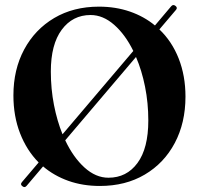

<svg xmlns="http://www.w3.org/2000/svg" viewBox="-20 -741 808 780"><path d="M71 15.5Q61 8.5 69 -1L137 -81Q88.5 -130 61.5 -199.5Q34.5 -269 34.5 -353.5Q34.5 -458.5 78.2 -540Q122 -621.5 200.2 -667.8Q278.5 -714 382 -714Q450 -714 507.8 -694Q565.5 -674 609.5 -637.5L675 -715Q683 -725 693 -717Q702.5 -709.5 695 -701L627.5 -621.5Q678.5 -573 706 -503Q733.5 -433 733.5 -348.5Q733.5 -242 690 -160Q646.5 -78 568.2 -31.8Q490 14.5 385.5 14.5Q316.5 14.5 258 -6.2Q199.5 -27 155 -65L88.5 13.5Q80.5 23.5 71 15.5ZM186.5 -450.5Q186.5 -380 199.2 -314.8Q212 -249.5 234 -195.5L521.5 -534Q489 -600.5 443.8 -640.2Q398.5 -680 348 -680Q275 -680 230.8 -620.2Q186.5 -560.5 186.5 -450.5ZM582.5 -251.5Q582.5 -323 569.2 -389Q556 -455 532.5 -509.5L245 -171Q277.5 -102 323.2 -60.5Q369 -19 420.5 -19Q494.5 -19 538.5 -78.8Q582.5 -138.5 582.5 -251.5Z"/></svg>

Font: Fraunces 72pt SemiBold
Style: Regular
Weight: 600
Version: Version 1.000;[b76b70a41]